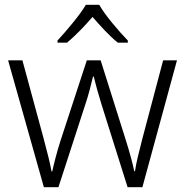

<svg xmlns="http://www.w3.org/2000/svg" viewBox="-20 -785 776 805"><path d="M396 -765H340C315 -722 258 -655 221 -615V-606H261C297 -636 336 -677 368 -714C400 -677 438 -635 474 -606H516V-615C478 -654 420 -722 396 -765ZM406 -346 515 0H577L722 -532H664L577 -204C562 -145 550 -99 546 -67H543C536 -101 523 -148 508 -196L402 -532H344L234 -196C217 -143 206 -98 199 -66H196C190 -101 179 -144 163 -204L74 -532H14L164 0H225L337 -345C352 -389 362 -431 370 -464H373C381 -431 392 -391 406 -346Z"/></svg>

Font: Noto Sans Sinhala UI Light
Style: Regular
Weight: 300
Designer: Jelle Bosma - Monotype Design Team
Foundry: Monotype Imaging Inc.
Version: Version 2.006